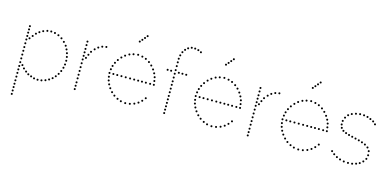

<svg xmlns="http://www.w3.org/2000/svg" viewBox="-82 -1237 3982 1953"><g transform="rotate(15 1909.0 -261.0)"><path d="M240 -486Q230 -486 230 -496Q230 -506 240 -506Q250 -506 250 -496Q250 -486 240 -486ZM280 -500Q270 -500 270 -510Q270 -520 280 -520Q290 -520 290 -510Q290 -500 280 -500ZM320 -504Q310 -504 310 -514Q310 -524 320 -524Q330 -524 330 -514Q330 -504 320 -504ZM360 -499Q350 -499 350 -509Q350 -519 360 -519Q370 -519 370 -509Q370 -499 360 -499ZM400 -486Q390 -486 390 -496Q390 -506 400 -506Q410 -506 410 -496Q410 -486 400 -486ZM205 -466Q195 -466 195 -476Q195 -486 205 -486Q215 -486 215 -476Q215 -466 205 -466ZM438 -464Q428 -464 428 -474Q428 -484 438 -484Q448 -484 448 -474Q448 -464 438 -464ZM175 -442Q165 -442 165 -452Q165 -462 175 -462Q185 -462 185 -452Q185 -442 175 -442ZM471 -435Q461 -435 461 -445Q461 -455 471 -455Q481 -455 481 -445Q481 -435 471 -435ZM517 -368Q507 -368 507 -378Q507 -388 517 -388Q527 -388 527 -378Q527 -368 517 -368ZM531 -332Q521 -332 521 -342Q521 -352 531 -352Q541 -352 541 -342Q541 -332 531 -332ZM544 -256Q534 -256 534 -266Q534 -276 544 -276Q554 -276 554 -266Q554 -256 544 -256ZM542 -216Q532 -216 532 -226Q532 -236 542 -236Q552 -236 552 -226Q552 -216 542 -216ZM535 -180Q525 -180 525 -190Q525 -200 535 -200Q545 -200 545 -190Q545 -180 535 -180ZM522 -142Q512 -142 512 -152Q512 -162 522 -162Q532 -162 532 -152Q532 -142 522 -142ZM504 -107Q494 -107 494 -117Q494 -127 504 -127Q514 -127 514 -117Q514 -107 504 -107ZM149 -69Q139 -69 139 -79Q139 -89 149 -89Q159 -89 159 -79Q159 -69 149 -69ZM482 -76Q472 -76 472 -86Q472 -96 482 -96Q492 -96 492 -86Q492 -76 482 -76ZM207 -23Q197 -23 197 -33Q197 -43 207 -43Q217 -43 217 -33Q217 -23 207 -23ZM240 -10Q230 -10 230 -20Q230 -30 240 -30Q250 -30 250 -20Q250 -10 240 -10ZM391 -10Q381 -10 381 -20Q381 -30 391 -30Q401 -30 401 -20Q401 -10 391 -10ZM425 -27Q415 -27 415 -37Q415 -47 425 -47Q435 -47 435 -37Q435 -27 425 -27ZM96 -241Q86 -241 86 -251Q86 -261 96 -261Q106 -261 106 -251Q106 -241 96 -241ZM96 -201Q86 -201 86 -211Q86 -221 96 -221Q106 -221 106 -211Q106 -201 96 -201ZM96 -161Q86 -161 86 -171Q86 -181 96 -181Q106 -181 106 -171Q106 -161 96 -161ZM96 -121Q86 -121 86 -131Q86 -141 96 -141Q106 -141 106 -131Q106 -121 96 -121ZM96 -81Q86 -81 86 -91Q86 -101 96 -101Q106 -101 106 -91Q106 -81 96 -81ZM96 -45Q86 -45 86 -55Q86 -65 96 -65Q106 -65 106 -55Q106 -45 96 -45ZM96 -8Q86 -8 86 -18Q86 -28 96 -28Q106 -28 106 -18Q106 -8 96 -8ZM96 177Q86 177 86 167Q86 157 96 157Q106 157 106 167Q106 177 96 177ZM96 213Q86 213 86 203Q86 193 96 193Q106 193 106 203Q106 213 96 213ZM96 -500Q86 -500 86 -510Q86 -520 96 -520Q106 -520 106 -510Q106 -500 96 -500ZM96 -397Q86 -397 86 -407Q86 -417 96 -417Q106 -417 106 -407Q106 -397 96 -397ZM96 -360Q86 -360 86 -370Q86 -380 96 -380Q106 -380 106 -370Q106 -360 96 -360ZM96 -320Q86 -320 86 -330Q86 -340 96 -340Q106 -340 106 -330Q106 -320 96 -320ZM96 -280Q86 -280 86 -290Q86 -300 96 -300Q106 -300 106 -290Q106 -280 96 -280ZM96 31Q86 31 86 21Q86 11 96 11Q106 11 106 21Q106 31 96 31ZM96 70Q86 70 86 60Q86 50 96 50Q106 50 106 60Q106 70 96 70ZM96 106Q86 106 86 96Q86 86 96 86Q106 86 106 96Q106 106 96 106ZM96 141Q86 141 86 131Q86 121 96 121Q106 121 106 131Q106 141 96 141ZM96 -432Q86 -432 86 -442Q86 -452 96 -452Q106 -452 106 -442Q106 -432 96 -432ZM499 -402Q489 -402 489 -412Q489 -422 499 -422Q509 -422 509 -412Q509 -402 499 -402ZM540 -295Q530 -295 530 -305Q530 -315 540 -315Q550 -315 550 -305Q550 -295 540 -295ZM149 -411Q139 -411 139 -421Q139 -431 149 -431Q159 -431 159 -421Q159 -411 149 -411ZM124 -380Q114 -380 114 -390Q114 -400 124 -400Q134 -400 134 -390Q134 -380 124 -380ZM125 -98Q115 -98 115 -108Q115 -118 125 -118Q135 -118 135 -108Q135 -98 125 -98ZM312 6Q302 6 302 -4Q302 -14 312 -14Q322 -14 322 -4Q322 6 312 6ZM274 2Q264 2 264 -8Q264 -18 274 -18Q284 -18 284 -8Q284 2 274 2ZM178 -44Q168 -44 168 -54Q168 -64 178 -64Q188 -64 188 -54Q188 -44 178 -44ZM352 2Q342 2 342 -8Q342 -18 352 -18Q362 -18 362 -8Q362 2 352 2ZM456 -49Q446 -49 446 -59Q446 -69 456 -69Q466 -69 466 -59Q466 -49 456 -49ZM96 -466Q86 -466 86 -476Q86 -486 96 -486Q106 -486 106 -476Q106 -466 96 -466Z M702 -231Q692 -231 692 -241Q692 -251 702 -251Q712 -251 712 -241Q712 -231 702 -231ZM702 -191Q692 -191 692 -201Q692 -211 702 -211Q712 -211 712 -201Q712 -191 702 -191ZM702 -151Q692 -151 692 -161Q692 -171 702 -171Q712 -171 712 -161Q712 -151 702 -151ZM702 -113Q692 -113 692 -123Q692 -133 702 -133Q712 -133 712 -123Q712 -113 702 -113ZM702 -71Q692 -71 692 -81Q692 -91 702 -91Q712 -91 712 -81Q712 -71 702 -71ZM702 -35Q692 -35 692 -45Q692 -55 702 -55Q712 -55 712 -45Q712 -35 702 -35ZM702 0Q692 0 692 -10Q692 -20 702 -20Q712 -20 712 -10Q712 0 702 0ZM702 -500Q692 -500 692 -510Q692 -520 702 -520Q712 -520 712 -510Q712 -500 702 -500ZM702 -387Q692 -387 692 -397Q692 -407 702 -407Q712 -407 712 -397Q712 -387 702 -387ZM702 -350Q692 -350 692 -360Q692 -370 702 -370Q712 -370 712 -360Q712 -350 702 -350ZM702 -312Q692 -312 692 -322Q692 -332 702 -332Q712 -332 712 -322Q712 -312 702 -312ZM702 -272Q692 -272 692 -282Q692 -292 702 -292Q712 -292 712 -282Q712 -272 702 -272ZM702 -423Q692 -423 692 -433Q692 -443 702 -443Q712 -443 712 -433Q712 -423 702 -423ZM702 -463Q692 -463 692 -473Q692 -483 702 -483Q712 -483 712 -473Q712 -463 702 -463ZM902 -497Q892 -497 892 -507Q892 -517 902 -517Q912 -517 912 -507Q912 -497 902 -497ZM861 -489Q851 -489 851 -499Q851 -509 861 -509Q871 -509 871 -499Q871 -489 861 -489ZM824 -470Q814 -470 814 -480Q814 -490 824 -490Q834 -490 834 -480Q834 -470 824 -470ZM793 -443Q783 -443 783 -453Q783 -463 793 -463Q803 -463 803 -453Q803 -443 793 -443ZM764 -409Q754 -409 754 -419Q754 -429 764 -429Q774 -429 774 -419Q774 -409 764 -409ZM746 -373Q736 -373 736 -383Q736 -393 746 -393Q756 -393 756 -383Q756 -373 746 -373ZM730 -336Q720 -336 720 -346Q720 -356 730 -356Q740 -356 740 -346Q740 -336 730 -336Z M1216 -638Q1206 -638 1206 -648Q1206 -658 1216 -658Q1226 -658 1226 -648Q1226 -638 1216 -638ZM1237 -662Q1227 -662 1227 -672Q1227 -682 1237 -682Q1247 -682 1247 -672Q1247 -662 1237 -662ZM1258 -687Q1248 -687 1248 -697Q1248 -707 1258 -707Q1268 -707 1268 -697Q1268 -687 1258 -687ZM1279 -712Q1269 -712 1269 -722Q1269 -732 1279 -732Q1289 -732 1289 -722Q1289 -712 1279 -712ZM1235 -504Q1225 -504 1225 -514Q1225 -524 1235 -524Q1245 -524 1245 -514Q1245 -504 1235 -504ZM1281 -497Q1271 -497 1271 -507Q1271 -517 1281 -517Q1291 -517 1291 -507Q1291 -497 1281 -497ZM1321 -484Q1311 -484 1311 -494Q1311 -504 1321 -504Q1331 -504 1331 -494Q1331 -484 1321 -484ZM1360 -461Q1350 -461 1350 -471Q1350 -481 1360 -481Q1370 -481 1370 -471Q1370 -461 1360 -461ZM1392 -433Q1382 -433 1382 -443Q1382 -453 1392 -453Q1402 -453 1402 -443Q1402 -433 1392 -433ZM1441 -364Q1431 -364 1431 -374Q1431 -384 1441 -384Q1451 -384 1451 -374Q1451 -364 1441 -364ZM1456 -327Q1446 -327 1446 -337Q1446 -347 1456 -347Q1466 -347 1466 -337Q1466 -327 1456 -327ZM1468 -250Q1458 -250 1458 -260Q1458 -270 1468 -270Q1478 -270 1478 -260Q1478 -250 1468 -250ZM1420 -399Q1410 -399 1410 -409Q1410 -419 1420 -419Q1430 -419 1430 -409Q1430 -399 1420 -399ZM1463 -289Q1453 -289 1453 -299Q1453 -309 1463 -309Q1473 -309 1473 -299Q1473 -289 1463 -289ZM1188 -497Q1178 -497 1178 -507Q1178 -517 1188 -517Q1198 -517 1198 -507Q1198 -497 1188 -497ZM1148 -484Q1138 -484 1138 -494Q1138 -504 1148 -504Q1158 -504 1158 -494Q1158 -484 1148 -484ZM1109 -461Q1099 -461 1099 -471Q1099 -481 1109 -481Q1119 -481 1119 -471Q1119 -461 1109 -461ZM1077 -433Q1067 -433 1067 -443Q1067 -453 1077 -453Q1087 -453 1087 -443Q1087 -433 1077 -433ZM1028 -364Q1018 -364 1018 -374Q1018 -384 1028 -384Q1038 -384 1038 -374Q1038 -364 1028 -364ZM1013 -327Q1003 -327 1003 -337Q1003 -347 1013 -347Q1023 -347 1023 -337Q1023 -327 1013 -327ZM1001 -250Q991 -250 991 -260Q991 -270 1001 -270Q1011 -270 1011 -260Q1011 -250 1001 -250ZM1049 -399Q1039 -399 1039 -409Q1039 -419 1049 -419Q1059 -419 1059 -409Q1059 -399 1049 -399ZM1005 -290Q995 -290 995 -300Q995 -310 1005 -310Q1015 -310 1015 -300Q1015 -290 1005 -290ZM1235 -15Q1245 -15 1245 -5Q1245 5 1235 5Q1225 5 1225 -5Q1225 -15 1235 -15ZM1282 -20Q1292 -20 1292 -10Q1292 0 1282 0Q1272 0 1272 -10Q1272 -20 1282 -20ZM1326 -34Q1336 -34 1336 -24Q1336 -14 1326 -14Q1316 -14 1316 -24Q1316 -34 1326 -34ZM1364 -55Q1374 -55 1374 -45Q1374 -35 1364 -35Q1354 -35 1354 -45Q1354 -55 1364 -55ZM1396 -83Q1406 -83 1406 -73Q1406 -63 1396 -63Q1386 -63 1386 -73Q1386 -83 1396 -83ZM1424 -117Q1434 -117 1434 -107Q1434 -97 1424 -97Q1414 -97 1414 -107Q1414 -117 1424 -117ZM1187 -22Q1197 -22 1197 -12Q1197 -2 1187 -2Q1177 -2 1177 -12Q1177 -22 1187 -22ZM1148 -37Q1158 -37 1158 -27Q1158 -17 1148 -17Q1138 -17 1138 -27Q1138 -37 1148 -37ZM1109 -60Q1119 -60 1119 -50Q1119 -40 1109 -40Q1099 -40 1099 -50Q1099 -60 1109 -60ZM1077 -88Q1087 -88 1087 -78Q1087 -68 1077 -68Q1067 -68 1067 -78Q1067 -88 1077 -88ZM1028 -157Q1038 -157 1038 -147Q1038 -137 1028 -137Q1018 -137 1018 -147Q1018 -157 1028 -157ZM1013 -194Q1023 -194 1023 -184Q1023 -174 1013 -174Q1003 -174 1003 -184Q1003 -194 1013 -194ZM1049 -122Q1059 -122 1059 -112Q1059 -102 1049 -102Q1039 -102 1039 -112Q1039 -122 1049 -122ZM1005 -231Q1015 -231 1015 -221Q1015 -211 1005 -211Q995 -211 995 -221Q995 -231 1005 -231ZM1429 -250Q1419 -250 1419 -260Q1419 -270 1429 -270Q1439 -270 1439 -260Q1439 -250 1429 -250ZM1384 -250Q1374 -250 1374 -260Q1374 -270 1384 -270Q1394 -270 1394 -260Q1394 -250 1384 -250ZM1343 -250Q1333 -250 1333 -260Q1333 -270 1343 -270Q1353 -270 1353 -260Q1353 -250 1343 -250ZM1303 -250Q1293 -250 1293 -260Q1293 -270 1303 -270Q1313 -270 1313 -260Q1313 -250 1303 -250ZM1261 -250Q1251 -250 1251 -260Q1251 -270 1261 -270Q1271 -270 1271 -260Q1271 -250 1261 -250ZM1218 -250Q1208 -250 1208 -260Q1208 -270 1218 -270Q1228 -270 1228 -260Q1228 -250 1218 -250ZM1172 -250Q1162 -250 1162 -260Q1162 -270 1172 -270Q1182 -270 1182 -260Q1182 -250 1172 -250ZM1127 -250Q1117 -250 1117 -260Q1117 -270 1127 -270Q1137 -270 1137 -260Q1137 -250 1127 -250ZM1083 -250Q1073 -250 1073 -260Q1073 -270 1083 -270Q1093 -270 1093 -260Q1093 -250 1083 -250ZM1042 -250Q1032 -250 1032 -260Q1032 -270 1042 -270Q1052 -270 1052 -260Q1052 -250 1042 -250Z M1644 -180Q1634 -180 1634 -190Q1634 -200 1644 -200Q1654 -200 1654 -190Q1654 -180 1644 -180ZM1644 -144Q1634 -144 1634 -154Q1634 -164 1644 -164Q1654 -164 1654 -154Q1654 -144 1644 -144ZM1644 -107Q1634 -107 1634 -117Q1634 -127 1644 -127Q1654 -127 1654 -117Q1654 -107 1644 -107ZM1644 -71Q1634 -71 1634 -81Q1634 -91 1644 -91Q1654 -91 1654 -81Q1654 -71 1644 -71ZM1644 0Q1634 0 1634 -10Q1634 -20 1644 -20Q1654 -20 1654 -10Q1654 0 1644 0ZM1644 -494Q1634 -494 1634 -504Q1634 -514 1644 -514Q1654 -514 1654 -504Q1654 -494 1644 -494ZM1644 -452Q1634 -452 1634 -462Q1634 -472 1644 -472Q1654 -472 1654 -462Q1654 -452 1644 -452ZM1644 -414Q1634 -414 1634 -424Q1634 -434 1644 -434Q1654 -434 1654 -424Q1654 -414 1644 -414ZM1644 -334Q1634 -334 1634 -344Q1634 -354 1644 -354Q1654 -354 1654 -344Q1654 -334 1644 -334ZM1644 -297Q1634 -297 1634 -307Q1634 -317 1644 -317Q1654 -317 1654 -307Q1654 -297 1644 -297ZM1644 -257Q1634 -257 1634 -267Q1634 -277 1644 -277Q1654 -277 1654 -267Q1654 -257 1644 -257ZM1644 -219Q1634 -219 1634 -229Q1634 -239 1644 -239Q1654 -239 1654 -229Q1654 -219 1644 -219ZM1650 -609Q1640 -609 1640 -619Q1640 -629 1650 -629Q1660 -629 1660 -619Q1660 -609 1650 -609ZM1644 -572Q1634 -572 1634 -582Q1634 -592 1644 -592Q1654 -592 1654 -582Q1654 -572 1644 -572ZM1644 -534Q1634 -534 1634 -544Q1634 -554 1644 -554Q1654 -554 1654 -544Q1654 -534 1644 -534ZM1644 -374Q1634 -374 1634 -384Q1634 -394 1644 -394Q1654 -394 1654 -384Q1654 -374 1644 -374ZM1601 -434Q1591 -434 1591 -444Q1591 -454 1601 -454Q1611 -454 1611 -444Q1611 -434 1601 -434ZM1564 -434Q1554 -434 1554 -444Q1554 -454 1564 -454Q1574 -454 1574 -444Q1574 -434 1564 -434ZM1682 -434Q1672 -434 1672 -444Q1672 -454 1682 -454Q1692 -454 1692 -444Q1692 -434 1682 -434ZM1720 -434Q1710 -434 1710 -444Q1710 -454 1720 -454Q1730 -454 1730 -444Q1730 -434 1720 -434ZM1760 -434Q1750 -434 1750 -444Q1750 -454 1760 -454Q1770 -454 1770 -444Q1770 -434 1760 -434ZM1644 -36Q1634 -36 1634 -46Q1634 -56 1644 -56Q1654 -56 1654 -46Q1654 -36 1644 -36ZM1663 -646Q1653 -646 1653 -656Q1653 -666 1663 -666Q1673 -666 1673 -656Q1673 -646 1663 -646ZM1683 -676Q1673 -676 1673 -686Q1673 -696 1683 -696Q1693 -696 1693 -686Q1693 -676 1683 -676ZM1709 -699Q1699 -699 1699 -709Q1699 -719 1709 -719Q1719 -719 1719 -709Q1719 -699 1709 -699ZM1743 -714Q1733 -714 1733 -724Q1733 -734 1743 -734Q1753 -734 1753 -724Q1753 -714 1743 -714ZM1779 -715Q1769 -715 1769 -725Q1769 -735 1779 -735Q1789 -735 1789 -725Q1789 -715 1779 -715ZM1814 -708Q1804 -708 1804 -718Q1804 -728 1814 -728Q1824 -728 1824 -718Q1824 -708 1814 -708ZM1845 -694Q1835 -694 1835 -704Q1835 -714 1845 -714Q1855 -714 1855 -704Q1855 -694 1845 -694Z M2124 -638Q2114 -638 2114 -648Q2114 -658 2124 -658Q2134 -658 2134 -648Q2134 -638 2124 -638ZM2145 -662Q2135 -662 2135 -672Q2135 -682 2145 -682Q2155 -682 2155 -672Q2155 -662 2145 -662ZM2166 -687Q2156 -687 2156 -697Q2156 -707 2166 -707Q2176 -707 2176 -697Q2176 -687 2166 -687ZM2187 -712Q2177 -712 2177 -722Q2177 -732 2187 -732Q2197 -732 2197 -722Q2197 -712 2187 -712ZM2143 -504Q2133 -504 2133 -514Q2133 -524 2143 -524Q2153 -524 2153 -514Q2153 -504 2143 -504ZM2189 -497Q2179 -497 2179 -507Q2179 -517 2189 -517Q2199 -517 2199 -507Q2199 -497 2189 -497ZM2229 -484Q2219 -484 2219 -494Q2219 -504 2229 -504Q2239 -504 2239 -494Q2239 -484 2229 -484ZM2268 -461Q2258 -461 2258 -471Q2258 -481 2268 -481Q2278 -481 2278 -471Q2278 -461 2268 -461ZM2300 -433Q2290 -433 2290 -443Q2290 -453 2300 -453Q2310 -453 2310 -443Q2310 -433 2300 -433ZM2349 -364Q2339 -364 2339 -374Q2339 -384 2349 -384Q2359 -384 2359 -374Q2359 -364 2349 -364ZM2364 -327Q2354 -327 2354 -337Q2354 -347 2364 -347Q2374 -347 2374 -337Q2374 -327 2364 -327ZM2376 -250Q2366 -250 2366 -260Q2366 -270 2376 -270Q2386 -270 2386 -260Q2386 -250 2376 -250ZM2328 -399Q2318 -399 2318 -409Q2318 -419 2328 -419Q2338 -419 2338 -409Q2338 -399 2328 -399ZM2371 -289Q2361 -289 2361 -299Q2361 -309 2371 -309Q2381 -309 2381 -299Q2381 -289 2371 -289ZM2096 -497Q2086 -497 2086 -507Q2086 -517 2096 -517Q2106 -517 2106 -507Q2106 -497 2096 -497ZM2056 -484Q2046 -484 2046 -494Q2046 -504 2056 -504Q2066 -504 2066 -494Q2066 -484 2056 -484ZM2017 -461Q2007 -461 2007 -471Q2007 -481 2017 -481Q2027 -481 2027 -471Q2027 -461 2017 -461ZM1985 -433Q1975 -433 1975 -443Q1975 -453 1985 -453Q1995 -453 1995 -443Q1995 -433 1985 -433ZM1936 -364Q1926 -364 1926 -374Q1926 -384 1936 -384Q1946 -384 1946 -374Q1946 -364 1936 -364ZM1921 -327Q1911 -327 1911 -337Q1911 -347 1921 -347Q1931 -347 1931 -337Q1931 -327 1921 -327ZM1909 -250Q1899 -250 1899 -260Q1899 -270 1909 -270Q1919 -270 1919 -260Q1919 -250 1909 -250ZM1957 -399Q1947 -399 1947 -409Q1947 -419 1957 -419Q1967 -419 1967 -409Q1967 -399 1957 -399ZM1913 -290Q1903 -290 1903 -300Q1903 -310 1913 -310Q1923 -310 1923 -300Q1923 -290 1913 -290ZM2143 -15Q2153 -15 2153 -5Q2153 5 2143 5Q2133 5 2133 -5Q2133 -15 2143 -15ZM2190 -20Q2200 -20 2200 -10Q2200 0 2190 0Q2180 0 2180 -10Q2180 -20 2190 -20ZM2234 -34Q2244 -34 2244 -24Q2244 -14 2234 -14Q2224 -14 2224 -24Q2224 -34 2234 -34ZM2272 -55Q2282 -55 2282 -45Q2282 -35 2272 -35Q2262 -35 2262 -45Q2262 -55 2272 -55ZM2304 -83Q2314 -83 2314 -73Q2314 -63 2304 -63Q2294 -63 2294 -73Q2294 -83 2304 -83ZM2332 -117Q2342 -117 2342 -107Q2342 -97 2332 -97Q2322 -97 2322 -107Q2322 -117 2332 -117ZM2095 -22Q2105 -22 2105 -12Q2105 -2 2095 -2Q2085 -2 2085 -12Q2085 -22 2095 -22ZM2056 -37Q2066 -37 2066 -27Q2066 -17 2056 -17Q2046 -17 2046 -27Q2046 -37 2056 -37ZM2017 -60Q2027 -60 2027 -50Q2027 -40 2017 -40Q2007 -40 2007 -50Q2007 -60 2017 -60ZM1985 -88Q1995 -88 1995 -78Q1995 -68 1985 -68Q1975 -68 1975 -78Q1975 -88 1985 -88ZM1936 -157Q1946 -157 1946 -147Q1946 -137 1936 -137Q1926 -137 1926 -147Q1926 -157 1936 -157ZM1921 -194Q1931 -194 1931 -184Q1931 -174 1921 -174Q1911 -174 1911 -184Q1911 -194 1921 -194ZM1957 -122Q1967 -122 1967 -112Q1967 -102 1957 -102Q1947 -102 1947 -112Q1947 -122 1957 -122ZM1913 -231Q1923 -231 1923 -221Q1923 -211 1913 -211Q1903 -211 1903 -221Q1903 -231 1913 -231ZM2337 -250Q2327 -250 2327 -260Q2327 -270 2337 -270Q2347 -270 2347 -260Q2347 -250 2337 -250ZM2292 -250Q2282 -250 2282 -260Q2282 -270 2292 -270Q2302 -270 2302 -260Q2302 -250 2292 -250ZM2251 -250Q2241 -250 2241 -260Q2241 -270 2251 -270Q2261 -270 2261 -260Q2261 -250 2251 -250ZM2211 -250Q2201 -250 2201 -260Q2201 -270 2211 -270Q2221 -270 2221 -260Q2221 -250 2211 -250ZM2169 -250Q2159 -250 2159 -260Q2159 -270 2169 -270Q2179 -270 2179 -260Q2179 -250 2169 -250ZM2126 -250Q2116 -250 2116 -260Q2116 -270 2126 -270Q2136 -270 2136 -260Q2136 -250 2126 -250ZM2080 -250Q2070 -250 2070 -260Q2070 -270 2080 -270Q2090 -270 2090 -260Q2090 -250 2080 -250ZM2035 -250Q2025 -250 2025 -260Q2025 -270 2035 -270Q2045 -270 2045 -260Q2045 -250 2035 -250ZM1991 -250Q1981 -250 1981 -260Q1981 -270 1991 -270Q2001 -270 2001 -260Q2001 -250 1991 -250ZM1950 -250Q1940 -250 1940 -260Q1940 -270 1950 -270Q1960 -270 1960 -260Q1960 -250 1950 -250Z M2524 -231Q2514 -231 2514 -241Q2514 -251 2524 -251Q2534 -251 2534 -241Q2534 -231 2524 -231ZM2524 -191Q2514 -191 2514 -201Q2514 -211 2524 -211Q2534 -211 2534 -201Q2534 -191 2524 -191ZM2524 -151Q2514 -151 2514 -161Q2514 -171 2524 -171Q2534 -171 2534 -161Q2534 -151 2524 -151ZM2524 -113Q2514 -113 2514 -123Q2514 -133 2524 -133Q2534 -133 2534 -123Q2534 -113 2524 -113ZM2524 -71Q2514 -71 2514 -81Q2514 -91 2524 -91Q2534 -91 2534 -81Q2534 -71 2524 -71ZM2524 -35Q2514 -35 2514 -45Q2514 -55 2524 -55Q2534 -55 2534 -45Q2534 -35 2524 -35ZM2524 0Q2514 0 2514 -10Q2514 -20 2524 -20Q2534 -20 2534 -10Q2534 0 2524 0ZM2524 -500Q2514 -500 2514 -510Q2514 -520 2524 -520Q2534 -520 2534 -510Q2534 -500 2524 -500ZM2524 -387Q2514 -387 2514 -397Q2514 -407 2524 -407Q2534 -407 2534 -397Q2534 -387 2524 -387ZM2524 -350Q2514 -350 2514 -360Q2514 -370 2524 -370Q2534 -370 2534 -360Q2534 -350 2524 -350ZM2524 -312Q2514 -312 2514 -322Q2514 -332 2524 -332Q2534 -332 2534 -322Q2534 -312 2524 -312ZM2524 -272Q2514 -272 2514 -282Q2514 -292 2524 -292Q2534 -292 2534 -282Q2534 -272 2524 -272ZM2524 -423Q2514 -423 2514 -433Q2514 -443 2524 -443Q2534 -443 2534 -433Q2534 -423 2524 -423ZM2524 -463Q2514 -463 2514 -473Q2514 -483 2524 -483Q2534 -483 2534 -473Q2534 -463 2524 -463ZM2724 -497Q2714 -497 2714 -507Q2714 -517 2724 -517Q2734 -517 2734 -507Q2734 -497 2724 -497ZM2683 -489Q2673 -489 2673 -499Q2673 -509 2683 -509Q2693 -509 2693 -499Q2693 -489 2683 -489ZM2646 -470Q2636 -470 2636 -480Q2636 -490 2646 -490Q2656 -490 2656 -480Q2656 -470 2646 -470ZM2615 -443Q2605 -443 2605 -453Q2605 -463 2615 -463Q2625 -463 2625 -453Q2625 -443 2615 -443ZM2586 -409Q2576 -409 2576 -419Q2576 -429 2586 -429Q2596 -429 2596 -419Q2596 -409 2586 -409ZM2568 -373Q2558 -373 2558 -383Q2558 -393 2568 -393Q2578 -393 2578 -383Q2578 -373 2568 -373ZM2552 -336Q2542 -336 2542 -346Q2542 -356 2552 -356Q2562 -356 2562 -346Q2562 -336 2552 -336Z M3038 -638Q3028 -638 3028 -648Q3028 -658 3038 -658Q3048 -658 3048 -648Q3048 -638 3038 -638ZM3059 -662Q3049 -662 3049 -672Q3049 -682 3059 -682Q3069 -682 3069 -672Q3069 -662 3059 -662ZM3080 -687Q3070 -687 3070 -697Q3070 -707 3080 -707Q3090 -707 3090 -697Q3090 -687 3080 -687ZM3101 -712Q3091 -712 3091 -722Q3091 -732 3101 -732Q3111 -732 3111 -722Q3111 -712 3101 -712ZM3057 -504Q3047 -504 3047 -514Q3047 -524 3057 -524Q3067 -524 3067 -514Q3067 -504 3057 -504ZM3103 -497Q3093 -497 3093 -507Q3093 -517 3103 -517Q3113 -517 3113 -507Q3113 -497 3103 -497ZM3143 -484Q3133 -484 3133 -494Q3133 -504 3143 -504Q3153 -504 3153 -494Q3153 -484 3143 -484ZM3182 -461Q3172 -461 3172 -471Q3172 -481 3182 -481Q3192 -481 3192 -471Q3192 -461 3182 -461ZM3214 -433Q3204 -433 3204 -443Q3204 -453 3214 -453Q3224 -453 3224 -443Q3224 -433 3214 -433ZM3263 -364Q3253 -364 3253 -374Q3253 -384 3263 -384Q3273 -384 3273 -374Q3273 -364 3263 -364ZM3278 -327Q3268 -327 3268 -337Q3268 -347 3278 -347Q3288 -347 3288 -337Q3288 -327 3278 -327ZM3290 -250Q3280 -250 3280 -260Q3280 -270 3290 -270Q3300 -270 3300 -260Q3300 -250 3290 -250ZM3242 -399Q3232 -399 3232 -409Q3232 -419 3242 -419Q3252 -419 3252 -409Q3252 -399 3242 -399ZM3285 -289Q3275 -289 3275 -299Q3275 -309 3285 -309Q3295 -309 3295 -299Q3295 -289 3285 -289ZM3010 -497Q3000 -497 3000 -507Q3000 -517 3010 -517Q3020 -517 3020 -507Q3020 -497 3010 -497ZM2970 -484Q2960 -484 2960 -494Q2960 -504 2970 -504Q2980 -504 2980 -494Q2980 -484 2970 -484ZM2931 -461Q2921 -461 2921 -471Q2921 -481 2931 -481Q2941 -481 2941 -471Q2941 -461 2931 -461ZM2899 -433Q2889 -433 2889 -443Q2889 -453 2899 -453Q2909 -453 2909 -443Q2909 -433 2899 -433ZM2850 -364Q2840 -364 2840 -374Q2840 -384 2850 -384Q2860 -384 2860 -374Q2860 -364 2850 -364ZM2835 -327Q2825 -327 2825 -337Q2825 -347 2835 -347Q2845 -347 2845 -337Q2845 -327 2835 -327ZM2823 -250Q2813 -250 2813 -260Q2813 -270 2823 -270Q2833 -270 2833 -260Q2833 -250 2823 -250ZM2871 -399Q2861 -399 2861 -409Q2861 -419 2871 -419Q2881 -419 2881 -409Q2881 -399 2871 -399ZM2827 -290Q2817 -290 2817 -300Q2817 -310 2827 -310Q2837 -310 2837 -300Q2837 -290 2827 -290ZM3057 -15Q3067 -15 3067 -5Q3067 5 3057 5Q3047 5 3047 -5Q3047 -15 3057 -15ZM3104 -20Q3114 -20 3114 -10Q3114 0 3104 0Q3094 0 3094 -10Q3094 -20 3104 -20ZM3148 -34Q3158 -34 3158 -24Q3158 -14 3148 -14Q3138 -14 3138 -24Q3138 -34 3148 -34ZM3186 -55Q3196 -55 3196 -45Q3196 -35 3186 -35Q3176 -35 3176 -45Q3176 -55 3186 -55ZM3218 -83Q3228 -83 3228 -73Q3228 -63 3218 -63Q3208 -63 3208 -73Q3208 -83 3218 -83ZM3246 -117Q3256 -117 3256 -107Q3256 -97 3246 -97Q3236 -97 3236 -107Q3236 -117 3246 -117ZM3009 -22Q3019 -22 3019 -12Q3019 -2 3009 -2Q2999 -2 2999 -12Q2999 -22 3009 -22ZM2970 -37Q2980 -37 2980 -27Q2980 -17 2970 -17Q2960 -17 2960 -27Q2960 -37 2970 -37ZM2931 -60Q2941 -60 2941 -50Q2941 -40 2931 -40Q2921 -40 2921 -50Q2921 -60 2931 -60ZM2899 -88Q2909 -88 2909 -78Q2909 -68 2899 -68Q2889 -68 2889 -78Q2889 -88 2899 -88ZM2850 -157Q2860 -157 2860 -147Q2860 -137 2850 -137Q2840 -137 2840 -147Q2840 -157 2850 -157ZM2835 -194Q2845 -194 2845 -184Q2845 -174 2835 -174Q2825 -174 2825 -184Q2825 -194 2835 -194ZM2871 -122Q2881 -122 2881 -112Q2881 -102 2871 -102Q2861 -102 2861 -112Q2861 -122 2871 -122ZM2827 -231Q2837 -231 2837 -221Q2837 -211 2827 -211Q2817 -211 2817 -221Q2817 -231 2827 -231ZM3251 -250Q3241 -250 3241 -260Q3241 -270 3251 -270Q3261 -270 3261 -260Q3261 -250 3251 -250ZM3206 -250Q3196 -250 3196 -260Q3196 -270 3206 -270Q3216 -270 3216 -260Q3216 -250 3206 -250ZM3165 -250Q3155 -250 3155 -260Q3155 -270 3165 -270Q3175 -270 3175 -260Q3175 -250 3165 -250ZM3125 -250Q3115 -250 3115 -260Q3115 -270 3125 -270Q3135 -270 3135 -260Q3135 -250 3125 -250ZM3083 -250Q3073 -250 3073 -260Q3073 -270 3083 -270Q3093 -270 3093 -260Q3093 -250 3083 -250ZM3040 -250Q3030 -250 3030 -260Q3030 -270 3040 -270Q3050 -270 3050 -260Q3050 -250 3040 -250ZM2994 -250Q2984 -250 2984 -260Q2984 -270 2994 -270Q3004 -270 3004 -260Q3004 -250 2994 -250ZM2949 -250Q2939 -250 2939 -260Q2939 -270 2949 -270Q2959 -270 2959 -260Q2959 -250 2949 -250ZM2905 -250Q2895 -250 2895 -260Q2895 -270 2905 -270Q2915 -270 2915 -260Q2915 -250 2905 -250ZM2864 -250Q2854 -250 2854 -260Q2854 -270 2864 -270Q2874 -270 2874 -260Q2874 -250 2864 -250Z M3572 -505Q3562 -505 3562 -515Q3562 -525 3572 -525Q3582 -525 3582 -515Q3582 -505 3572 -505ZM3614 -504Q3604 -504 3604 -514Q3604 -524 3614 -524Q3624 -524 3624 -514Q3624 -504 3614 -504ZM3652 -497Q3642 -497 3642 -507Q3642 -517 3652 -517Q3662 -517 3662 -507Q3662 -497 3652 -497ZM3686 -484Q3676 -484 3676 -494Q3676 -504 3686 -504Q3696 -504 3696 -494Q3696 -484 3686 -484ZM3745 -444Q3735 -444 3735 -454Q3735 -464 3745 -464Q3755 -464 3755 -454Q3755 -444 3745 -444ZM3530 -498Q3520 -498 3520 -508Q3520 -518 3530 -518Q3540 -518 3540 -508Q3540 -498 3530 -498ZM3490 -484Q3480 -484 3480 -494Q3480 -504 3490 -504Q3500 -504 3500 -494Q3500 -484 3490 -484ZM3457 -463Q3447 -463 3447 -473Q3447 -483 3457 -483Q3467 -483 3467 -473Q3467 -463 3457 -463ZM3433 -431Q3423 -431 3423 -441Q3423 -451 3433 -451Q3443 -451 3443 -441Q3443 -431 3433 -431ZM3419 -393Q3409 -393 3409 -403Q3409 -413 3419 -413Q3429 -413 3429 -403Q3429 -393 3419 -393ZM3581 -14Q3591 -14 3591 -4Q3591 6 3581 6Q3571 6 3571 -4Q3571 -14 3581 -14ZM3624 -17Q3634 -17 3634 -7Q3634 3 3624 3Q3614 3 3614 -7Q3614 -17 3624 -17ZM3663 -28Q3673 -28 3673 -18Q3673 -8 3663 -8Q3653 -8 3653 -18Q3653 -28 3663 -28ZM3697 -43Q3707 -43 3707 -33Q3707 -23 3697 -23Q3687 -23 3687 -33Q3687 -43 3697 -43ZM3728 -69Q3738 -69 3738 -59Q3738 -49 3728 -49Q3718 -49 3718 -59Q3718 -69 3728 -69ZM3759 -142Q3769 -142 3769 -132Q3769 -122 3759 -122Q3749 -122 3749 -132Q3749 -142 3759 -142ZM3754 -184Q3764 -184 3764 -174Q3764 -164 3754 -164Q3744 -164 3744 -174Q3744 -184 3754 -184ZM3751 -102Q3761 -102 3761 -92Q3761 -82 3751 -82Q3741 -82 3741 -92Q3741 -102 3751 -102ZM3732 -217Q3742 -217 3742 -207Q3742 -197 3732 -197Q3722 -197 3722 -207Q3722 -217 3732 -217ZM3536 -17Q3546 -17 3546 -7Q3546 3 3536 3Q3526 3 3526 -7Q3526 -17 3536 -17ZM3494 -27Q3504 -27 3504 -17Q3504 -7 3494 -7Q3484 -7 3484 -17Q3484 -27 3494 -27ZM3457 -42Q3467 -42 3467 -32Q3467 -22 3457 -22Q3447 -22 3447 -32Q3447 -42 3457 -42ZM3423 -63Q3433 -63 3433 -53Q3433 -43 3423 -43Q3413 -43 3413 -53Q3413 -63 3423 -63ZM3394 -88Q3404 -88 3404 -78Q3404 -68 3394 -68Q3384 -68 3384 -78Q3384 -88 3394 -88ZM3699 -239Q3709 -239 3709 -229Q3709 -219 3699 -219Q3689 -219 3689 -229Q3689 -239 3699 -239ZM3664 -253Q3674 -253 3674 -243Q3674 -233 3664 -233Q3654 -233 3654 -243Q3654 -253 3664 -253ZM3628 -264Q3638 -264 3638 -254Q3638 -244 3628 -244Q3618 -244 3618 -254Q3618 -264 3628 -264ZM3591 -273Q3601 -273 3601 -263Q3601 -253 3591 -253Q3581 -253 3581 -263Q3581 -273 3591 -273ZM3554 -282Q3564 -282 3564 -272Q3564 -262 3554 -262Q3544 -262 3544 -272Q3544 -282 3554 -282ZM3518 -291Q3528 -291 3528 -281Q3528 -271 3518 -271Q3508 -271 3508 -281Q3508 -291 3518 -291ZM3484 -302Q3494 -302 3494 -292Q3494 -282 3484 -282Q3474 -282 3474 -292Q3474 -302 3484 -302ZM3452 -317Q3462 -317 3462 -307Q3462 -297 3452 -297Q3442 -297 3442 -307Q3442 -317 3452 -317ZM3418 -375Q3428 -375 3428 -365Q3428 -355 3418 -355Q3408 -355 3408 -365Q3408 -375 3418 -375ZM3428 -342Q3438 -342 3438 -332Q3438 -322 3428 -322Q3418 -322 3418 -332Q3418 -342 3428 -342ZM3719 -468Q3709 -468 3709 -478Q3709 -488 3719 -488Q3729 -488 3729 -478Q3729 -468 3719 -468Z"/></g></svg>

Font: Raleway Dots
Style: Regular
Weight: 400
Designer: Matt McInerney, Pablo Impallari, Rodrigo Fuenzalida, Brenda Gallo
Foundry: Matt McInerney, Pablo Impallari, Rodrigo Fuenzalida, Brenda Gallo
Version: Version 1.000